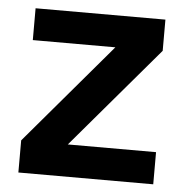

<svg xmlns="http://www.w3.org/2000/svg" viewBox="-43 -565 589 607"><g transform="rotate(5 251.0 -261.0)"><path d="M37 0V-102L308 -421H46V-522H458V-423L185 -102H465V0Z"/></g></svg>

Font: IBM Plex Sans Thai Looped SemiBold
Style: Regular
Weight: 600
Designer: Mike Abbink, Paul van der Laan, Pieter van Rosmalen, Ben Mitchell, Mark Frömberg
Foundry: Bold Monday
Version: Version 1.1